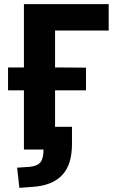

<svg xmlns="http://www.w3.org/2000/svg" viewBox="-20 -725 574 931"><path d="M74 186 63 88 124 84Q162 80 176.5 61.5Q191 43 191 0H96V-287H19V-398H96V-705H507V-577H247V-398L397 -397V-287H247V-110H329V-26Q329 74 281 124.5Q233 175 139 181Z"/></svg>

Font: Nunito Sans 7pt Condensed ExtraBold
Style: Regular
Weight: 800
Width: 3
Designer: Vernon Adams
Foundry: Vernon Adams
Version: Version 3.101;gftools[0.9.27]